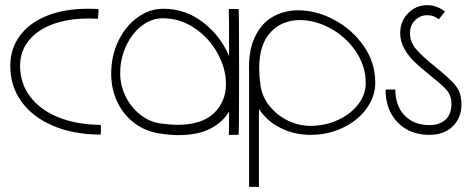

<svg xmlns="http://www.w3.org/2000/svg" viewBox="-20 -524 1833 746"><path d="M363 -484 361 -456Q361 -451 356 -451Q345 -452 324 -452Q244 -452 184 -429.5Q124 -407 91 -365.5Q58 -324 58 -268Q58 -201 96.5 -149.5Q135 -98 205 -69Q275 -40 367 -39Q372 -39 372 -34V-6Q372 -1 367 -1Q264 -2 185.5 -35.5Q107 -69 63.5 -129Q20 -189 20 -268Q20 -335 57.5 -385.5Q95 -436 163 -463Q231 -490 322 -490Q346 -490 358 -489Q363 -489 363 -484Z M909 -246Q909 -24 907 0H869Q870 -7 870 -91Q845 -48 796 -23.5Q747 1 674 1Q641 1 602 -5Q543 -14 500 -47.5Q457 -81 434.5 -130.5Q412 -180 412 -238Q412 -306 439.5 -364Q467 -422 514 -456Q561 -490 615 -490Q700 -490 768.5 -437.5Q837 -385 870 -306Q870 -481 869 -489H907Q909 -469 909 -246ZM669 -39Q764 -39 811 -84Q858 -129 858 -198Q858 -257 825.5 -316.5Q793 -376 736.5 -414.5Q680 -453 612 -453Q569 -453 531 -424Q493 -395 470 -345.5Q447 -296 447 -239Q447 -192 468 -149.5Q489 -107 525 -78.5Q561 -50 605 -44Q643 -39 669 -39Z M1139 -484Q1209 -484 1278.5 -447Q1348 -410 1393 -345.5Q1438 -281 1438 -203Q1438 -149 1404 -102Q1370 -55 1312 -27.5Q1254 0 1186 0Q1124 0 1070.5 -26.5Q1017 -53 986 -101V202H948V-241Q944 -323 969 -377.5Q994 -432 1038.5 -458Q1083 -484 1139 -484ZM1401 -200Q1401 -268 1362.5 -324.5Q1324 -381 1264.5 -413.5Q1205 -446 1146 -446Q1076 -446 1031.5 -399Q987 -352 987 -257Q987 -231 992 -193Q998 -149 1026.5 -113Q1055 -77 1097.5 -56Q1140 -35 1187 -35Q1244 -35 1293.5 -58Q1343 -81 1372 -119Q1401 -157 1401 -200Z M1685 -449Q1665 -465 1640 -465Q1613 -465 1593 -445.5Q1573 -426 1573 -395Q1573 -360 1598 -331.5Q1623 -303 1673 -263Q1718 -227 1742.5 -200.5Q1767 -174 1771 -142Q1773 -126 1773 -119Q1773 -66 1739 -33Q1705 0 1648 0Q1572 0 1525 -48.5Q1478 -97 1478 -176H1516Q1516 -113 1552 -75.5Q1588 -38 1648 -38Q1689 -38 1711.5 -59.5Q1734 -81 1734 -120Q1734 -130 1733 -136Q1730 -159 1711 -179Q1692 -199 1649 -233Q1612 -263 1590 -284Q1568 -305 1551.5 -333.5Q1535 -362 1535 -395Q1535 -442 1566 -473Q1597 -504 1640 -504Q1677 -504 1709 -479Z"/></svg>

Font: Vibes
Style: Regular
Weight: 400
Designer: AbdElmomen Kadhim
Version: Version 1.100